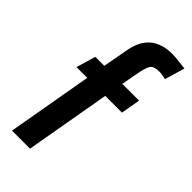

<svg xmlns="http://www.w3.org/2000/svg" viewBox="-237 -805 859 859"><g transform="rotate(45 192.5 -375.0)"><path d="M327 -405H221L150 0H36L107 -405H39L66 -497H123L145 -617Q168 -750 301 -750Q324 -750 385 -742L357 -647Q332 -653 314 -653Q281 -653 270 -636.5Q259 -620 249 -562L237 -497H343Z"/></g></svg>

Font: Cabin
Style: SemiBold Italic
Weight: 600
Designer: Pablo Impallari
Foundry: Pablo Impallari. www.impallari.com Igino Marini. www.ikern.com
Version: Version 1.005